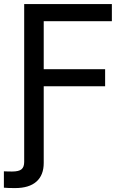

<svg xmlns="http://www.w3.org/2000/svg" viewBox="-47 -748 638 974"><path d="M-27.3 204.1V121.1Q-19.5 121.6 -6.6 121.8Q6.3 122.1 14.2 122.1Q48.8 122.1 62.3 110.6Q75.7 99.1 75.7 73.7V-62H174.8V78.6Q174.8 140.6 137.7 173.3Q100.6 206.1 29.3 206.1Q11.2 206.1 -3.2 205.6Q-17.6 205.1 -27.3 204.1ZM75.7 0V-727.5H520.5V-640.6H174.8V-397H486.3V-310.5H174.8V0Z"/></svg>

Font: Inter Cardless Tabular
Style: Regular
Weight: 400
Designer: Rasmus Andersson
Foundry: rsms
Version: Version 4.000;git-4fc901f